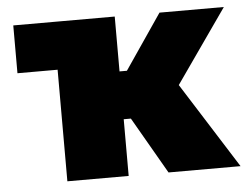

<svg xmlns="http://www.w3.org/2000/svg" viewBox="-43 -572 809 624"><g transform="rotate(-5 361.5 -260.0)"><path d="M482.5 0 327.5 -269 498.5 -520H708.5L540.5 -280L717.5 0ZM152.5 0V-520H352.5V-341H512.5V-185H352.5V0ZM21.5 -364V-520H352.5L152.5 -364Z"/></g></svg>

Font: Geologica Cursive Black
Style: Regular
Weight: 900
Designer: Sindre Bremnes, Frode Helland
Foundry: Monokrom Skriftforlag AS
Version: Version 1.010;gftools[0.9.28]